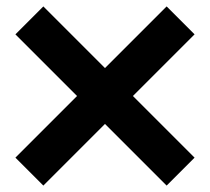

<svg xmlns="http://www.w3.org/2000/svg" viewBox="-20 -589 654 598"><path d="M115 -11 28 -98 220 -290 28 -482 115 -569 307 -377 499 -569 586 -482 394 -290 586 -98 499 -11 307 -203Z"/></svg>

Font: M PLUS 2
Style: Bold
Weight: 700
Designer: Coji Morishita
Foundry: UNDERFOREST DESIGN
Version: Version 1.001